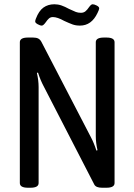

<svg xmlns="http://www.w3.org/2000/svg" viewBox="-20 -878 630 900"><path d="M73 -20V-680Q73 -702 111 -702H135Q150 -702 159 -697.5Q168 -693 174 -682L406 -235Q420 -209 432 -172L437 -174Q429 -209 429 -240V-680Q429 -702 467 -702H479Q517 -702 517 -680V-20Q517 2 479 2H458Q430 2 422 -13L184 -475Q170 -501 158 -538L153 -536Q161 -501 161 -470V-20Q161 2 123 2H111Q73 2 73 -20ZM145 -777Q145 -783 148 -790Q162 -827 183.5 -842.5Q205 -858 235 -858Q252 -858 268 -852.5Q284 -847 304 -836Q325 -826 335.5 -822Q346 -818 359 -818Q372 -818 380.5 -825Q389 -832 397 -844Q407 -858 414 -858Q422 -858 433.5 -852Q445 -846 445 -839Q445 -833 437 -817Q409 -758 355 -758Q335 -758 320 -763.5Q305 -769 281 -780Q249 -798 228 -798Q217 -798 209.5 -791.5Q202 -785 194 -773Q183 -758 176 -758Q168 -758 156.5 -764.5Q145 -771 145 -777Z"/></svg>

Font: Asap Condensed
Style: Regular
Weight: 400
Designer: Pablo Cosgaya
Foundry: Omnibus-Type
Version: Version 1.010; ttfautohint (v1.8)